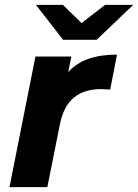

<svg xmlns="http://www.w3.org/2000/svg" viewBox="-20 -771 569 791"><path d="M462 -546 434 -402Q406 -404 398 -404Q327 -404 284.5 -369Q242 -334 227 -260L175 0H19L126 -538H274L261 -474Q296 -512 345.5 -529Q395 -546 462 -546ZM529 -751 378 -607H240L128 -751H239L316 -676L413 -751Z"/></svg>

Font: Montserrat Alternates
Style: Bold Italic
Weight: 700
Italic angle: -11.3°
Designer: Julieta Ulanovsky
Foundry: Julieta Ulanovsky
Version: Version 7.200